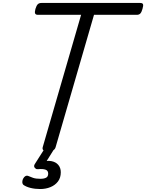

<svg xmlns="http://www.w3.org/2000/svg" viewBox="-20 -1006 986 1295"><path d="M304 15Q261 15 268 -13L527 -906H236Q221 -906 217 -915Q213 -924 219 -946Q226 -969 235 -977.5Q244 -986 259 -986H926Q941 -986 944.5 -977.5Q948 -969 941 -946Q935 -924 926.5 -915Q918 -906 903 -906H614L355 -13Q351 1 338.5 8Q326 15 304 15ZM251 269Q216 269 186 261.5Q156 254 138 241Q130 233 130.5 220.5Q131 208 136 199Q143 186 152 181.5Q161 177 171 181Q184 187 203 193.5Q222 200 252 200Q277 200 291 192.5Q305 185 305 165Q305 144 286 138Q267 132 238 135Q227 136 222.5 133Q218 130 213 124Q209 117 210.5 110.5Q212 104 217 97L287 -13H353L279 105L249 89Q294 75 325 80.5Q356 86 373 106Q390 126 390 156Q390 193 371 218Q352 243 320.5 256Q289 269 251 269Z"/></svg>

Font: Playwrite AU SA
Style: Regular
Weight: 400
Designer: Veronika Burian, José Scaglione
Foundry: TypeTogether
Version: Version 1.002